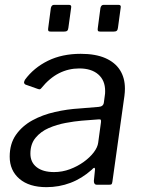

<svg xmlns="http://www.w3.org/2000/svg" viewBox="-20 -762 588 792"><path d="M273.4 -729.8 262 -646.9Q261 -638.3 257 -634.9Q253 -631.6 243 -631.6H190.4Q181.8 -631.6 179.7 -634.6Q177.7 -637.5 178.7 -644.9L189.8 -729.2Q192.8 -742 203 -742H264.4Q276.1 -742 273.4 -729.8ZM477.8 -729.8 466.5 -646.9Q465.5 -638.3 461.4 -634.9Q457.4 -631.6 447.5 -631.6H394.9Q386.3 -631.6 384.2 -634.6Q382.2 -637.5 383.2 -644.9L394.3 -729.2Q397.3 -742 407.5 -742H468.9Q480.6 -742 477.8 -729.8ZM358.3 -61.7Q317.4 -25.3 270.5 -7.7Q223.6 10 171.6 10Q100.2 10 60.1 -24.4Q20 -58.8 20 -115.8Q20 -169 45.7 -205.7Q71.4 -242.4 113.4 -265.5Q155.5 -288.5 206.6 -300.1Q257.7 -311.7 308.3 -314.6L387 -321.1Q406 -322.6 408.3 -338.2L412 -365.4Q413 -370.8 413.4 -376.1Q413.7 -381.4 413.7 -386.6Q413.7 -430.5 385.3 -455.1Q356.9 -479.7 307.1 -479.7Q262.8 -479.7 223.6 -460Q184.3 -440.2 150.2 -398.1Q147.2 -394.3 144.3 -393.7Q141.5 -393.2 135.8 -395.2L84.9 -413.2Q81.2 -415.2 79.6 -419.3Q78 -423.5 82.7 -432.7Q119 -482.3 177.5 -511.2Q235.9 -540 312.8 -540Q373.9 -540 414.3 -522.4Q454.7 -504.7 475 -472.7Q495.3 -440.7 495.3 -396.6Q495.3 -389.6 494.8 -382.2Q494.3 -374.8 493.3 -366.8L443.6 -12.3Q442.3 -3.8 440 -1.9Q437.7 0 430.3 0H379.5Q373 0 370 -4.3Q367 -8.6 367.2 -16.1L372 -63.6Q371.5 -76.9 358.3 -61.7ZM396.4 -256.8Q397.6 -265.1 395.6 -267.8Q393.5 -270.5 385.9 -269.5L316.8 -264.2Q287.3 -261.7 250.7 -254.9Q214.2 -248.1 181.1 -233.8Q148.1 -219.4 126.7 -193.6Q105.4 -167.9 105.4 -128.2Q105.4 -92.6 131.2 -72.4Q157.1 -52.2 203 -52.2Q236.9 -52.2 268.4 -64Q299.9 -75.8 325.1 -94Q351.1 -112.8 366.8 -133.6Q382.6 -154.4 385 -173.4Z"/></svg>

Font: Libre Franklin Thin
Style: Italic
Weight: 100
Italic angle: -8°
Designer: Pablo Impallari, Rodrigo Fuenzalida, Nhung Nguyen
Foundry: Impallari Type
Version: Version 3.000